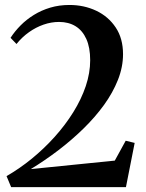

<svg xmlns="http://www.w3.org/2000/svg" viewBox="-20 -772 602 792"><path d="M7 -45.5Q61 -76.5 111.8 -118Q162.5 -159.5 206 -208Q249.5 -256.5 282.5 -309.5Q315.5 -362.5 333.8 -416.8Q352 -471 352 -523.5Q352 -576 336.2 -611Q320.5 -646 291.8 -663.8Q263 -681.5 223.5 -681.5Q191.5 -681.5 159.8 -670.5Q128 -659.5 99.5 -639.2Q71 -619 48 -590.5L23.5 -616Q41 -643 65 -667.2Q89 -691.5 119.8 -710.5Q150.5 -729.5 187.2 -740.5Q224 -751.5 266.5 -751.5Q326.5 -751.5 376.8 -727.8Q427 -704 457.2 -658.8Q487.5 -613.5 487.5 -548.5Q487.5 -495.5 466.5 -442.5Q445.5 -389.5 408.8 -338.8Q372 -288 323.5 -240.8Q275 -193.5 219.8 -151.5Q164.5 -109.5 107 -74.5L453.5 -109.5L498.5 -191.5L535.5 -182.5L499.5 0H26Z"/></svg>

Font: Merriweather 120pt SemiBold
Style: Regular
Weight: 600
Version: Version 2.100